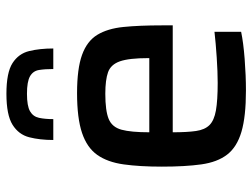

<svg xmlns="http://www.w3.org/2000/svg" viewBox="-114 -664 786 598"><g transform="rotate(-90 279.0 -365.0)"><path d="M296 8Q215 8 167.5 -6Q120 -20 96.5 -50.5Q73 -81 66 -131Q59 -181 59 -254Q59 -323 66 -373Q73 -423 95.5 -455Q118 -487 164 -502.5Q210 -518 288 -518Q364 -518 407 -502.5Q450 -487 469.5 -455Q489 -423 494 -373.5Q499 -324 499 -254V-220H166Q166 -175 170 -147.5Q174 -120 188.5 -105.5Q203 -91 234 -85.5Q265 -80 320 -80Q354 -80 399 -83Q444 -86 479 -90V-7Q446 0 394.5 4Q343 8 296 8ZM166 -293H397V-296Q397 -356 387 -384.5Q377 -413 353 -421.5Q329 -430 286 -430Q233 -430 207.5 -419.5Q182 -409 174 -379.5Q166 -350 166 -293ZM286 -738Q352 -738 381.5 -719Q411 -700 419 -667Q427 -634 427 -592H363Q363 -618 360 -636.5Q357 -655 340.5 -664.5Q324 -674 286 -674Q248 -674 231.5 -664.5Q215 -655 211 -636.5Q207 -618 207 -592H142Q142 -634 150.5 -667Q159 -700 189.5 -719Q220 -738 286 -738Z"/></g></svg>

Font: Saira Medium
Style: Regular
Weight: 500
Designer: Hector Gatti with collaboration of the Omnibus-Type team
Foundry: Omnibus-Type
Version: Version 1.100; ttfautohint (v1.8.3)